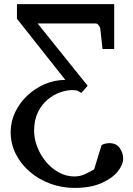

<svg xmlns="http://www.w3.org/2000/svg" viewBox="-20 -691 652 940"><path d="M345.2 229Q282.7 229 226.3 208.3Q169.9 187.5 126.2 150.1Q82.5 112.8 57.4 63Q32.2 13.2 32.2 -44.4Q32.2 -95.2 54 -141.1Q75.7 -187 113.3 -222.7Q150.9 -258.3 199 -279.1Q247.1 -299.8 299.8 -299.8L63 -599.1V-670.9H539.1V-451.2H481.9L471.2 -548.8Q470.7 -557.1 463.6 -566.7Q456.5 -576.2 448.2 -576.2H164.1L409.2 -271L377.9 -235.8Q373.5 -239.7 363.5 -244.9Q353.5 -250 334 -250Q306.6 -250 274.4 -238.8Q242.2 -227.5 213.1 -203.4Q184.1 -179.2 165.5 -141.4Q147 -103.5 147 -50.8Q147 -11.2 162.4 28.3Q177.7 67.9 204.8 100.6Q231.9 133.3 267.8 153.1Q303.7 172.9 344.2 172.9Q371.6 172.9 395 162.1Q418.5 151.4 440.9 138.2L477.1 20Q483.9 14.6 495.6 12.2Q507.3 9.8 515.1 9.8Q549.8 9.8 566.4 34.2Q583 58.6 583 85Q583 115.7 555.9 149.2Q528.8 182.6 475.8 205.8Q422.9 229 345.2 229Z"/></svg>

Font: Charis
Style: Regular
Weight: 400
Designer: Walt Agee, Miriam Martin, Annie Olsen, Victor Gaultney, Lorna Priest, Alan Ward, Bob Hallissy, Martin Hosken, Sharon Cor
Foundry: SIL Global
Version: Version 7.000